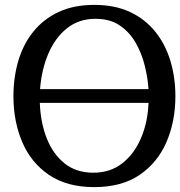

<svg xmlns="http://www.w3.org/2000/svg" viewBox="-20 -752 738 786"><path d="M366 14Q254 14 180.5 -36Q107 -86 71 -170.5Q35 -255 35 -358Q35 -435 55 -503Q75 -571 116.5 -622.5Q158 -674 220 -703Q282 -732 366 -732Q450 -732 512 -703Q574 -674 615.5 -622.5Q657 -571 677.5 -503Q698 -435 698 -358Q698 -255 661.5 -170.5Q625 -86 551.5 -36Q478 14 366 14ZM371 -675Q303 -675 254.5 -636.5Q206 -598 178 -532.5Q150 -467 144 -387H588Q585 -433 572.5 -483.5Q560 -534 535 -577.5Q510 -621 470 -648Q430 -675 371 -675ZM362 -45Q431 -45 480 -83Q529 -121 557 -186Q585 -251 588 -331H143Q146 -250 171.5 -185.5Q197 -121 244.5 -83Q292 -45 362 -45Z"/></svg>

Font: Gabriela
Style: Regular
Weight: 400
Designer: Eduardo Rodriguez Tunni
Foundry: Eduardo Rodriguez Tunni
Version: Version 2.001;gftools[0.9.26]